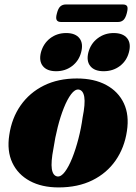

<svg xmlns="http://www.w3.org/2000/svg" viewBox="-20 -827 608 860"><path d="M324.5 -475.5Q402 -475.5 456 -446.2Q510 -417 534.8 -364.2Q559.5 -311.5 548.5 -240Q537.5 -165.5 498 -108.5Q458.5 -51.5 393.8 -19.5Q329 12.5 242.5 12.5Q167 12.5 113.5 -16.5Q60 -45.5 35.2 -98.2Q10.5 -151 21.5 -222Q32.5 -298 72.5 -355Q112.5 -412 176.5 -443.8Q240.5 -475.5 324.5 -475.5ZM237.5 -36.5Q254 -35 271 -57.8Q288 -80.5 303.5 -119.2Q319 -158 331.2 -205.2Q343.5 -252.5 350 -300.5Q362.5 -362.5 357.5 -392.8Q352.5 -423 332 -426Q315.5 -427.5 298.5 -405Q281.5 -382.5 266 -343.8Q250.5 -305 238.5 -257.5Q226.5 -210 219.5 -162.5Q207.5 -100.5 212.2 -70Q217 -39.5 237.5 -36.5ZM231.5 -508Q190.5 -508 172 -531Q153.5 -554 163.5 -593Q174.5 -632.5 205 -655.8Q235.5 -679 276.5 -679Q317.5 -679 335.8 -655.8Q354 -632.5 343.5 -593Q333.5 -554.5 303 -531.2Q272.5 -508 231.5 -508ZM444 -508Q403 -508 384.5 -531Q366 -554 376 -593Q386.5 -632 417.5 -655.5Q448.5 -679 489 -679Q531 -679 549.5 -655.8Q568 -632.5 557.5 -593Q547.5 -554.5 516.8 -531.2Q486 -508 444 -508ZM235 -767.5Q240.5 -789.5 250.2 -798.2Q260 -807 275 -807H530Q545 -807 549.5 -798.8Q554 -790.5 548 -768Q542.5 -746.5 533 -737.5Q523.5 -728.5 508.5 -728.5H253.5Q238.5 -728.5 233.8 -737.5Q229 -746.5 235 -767.5Z"/></svg>

Font: Fraunces 72pt S000 Black
Style: Italic
Weight: 900
Italic angle: -16°
Version: Version 1.000; ttfautohint (v1.8.3)